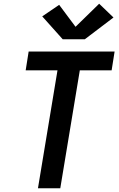

<svg xmlns="http://www.w3.org/2000/svg" viewBox="-20 -1012 640 1032"><path d="M184 0 289 -634H118L134 -735H596L580 -634H409L304 0ZM317 -801 207 -924 298 -986 386 -868 513 -992 590 -918 436 -801Z"/></svg>

Font: Iosevka Curly Extended
Style: Bold Italic
Weight: 700
Width: 7
Italic angle: -9°
Monospace: yes
Designer: Belleve Invis
Foundry: Belleve Invis
Version: Version 11.1.0; ttfautohint (v1.8.3)